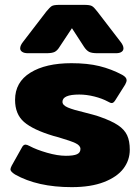

<svg xmlns="http://www.w3.org/2000/svg" viewBox="-20 -755 577 790"><path d="M63 -556Q63 -568 75 -583L171 -708Q185 -725 193 -730Q201 -735 225 -735H326Q350 -735 358.5 -730Q367 -725 380 -708L476 -583Q488 -568 488 -556Q488 -547 480 -541.5Q472 -536 457 -536H382Q358 -536 347 -541.5Q336 -547 326 -562L276 -639L225 -562Q216 -547 205 -541.5Q194 -536 170 -536H95Q80 -536 71.5 -541.5Q63 -547 63 -556ZM42 -37Q23 -49 23 -58Q23 -63 28 -73L70 -148Q76 -160 85 -160Q91 -160 102 -154Q130 -139 173.5 -126.5Q217 -114 251 -114Q283 -114 297 -120.5Q311 -127 311 -142Q311 -156 291.5 -165.5Q272 -175 221 -190L199 -196Q116 -221 79 -253Q42 -285 42 -344Q42 -417 105 -456Q168 -495 274 -495Q340 -495 389 -483Q438 -471 483 -447Q501 -437 501 -425Q501 -418 495 -407L454 -342Q447 -331 440 -331Q434 -331 424 -337Q400 -350 368 -358Q336 -366 306 -366Q237 -366 237 -336Q237 -322 259.5 -312.5Q282 -303 329 -292Q340 -289 359.5 -284Q379 -279 392 -274Q440 -257 466 -239.5Q492 -222 503 -198.5Q514 -175 514 -139Q514 -96 488 -61.5Q462 -27 408 -6Q354 15 275 15Q134 15 42 -37Z"/></svg>

Font: Mitr SemiBold
Style: Regular
Weight: 600
Designer: Thanarat Vachiruckul
Foundry: Cadson Demak
Version: Version 1.003